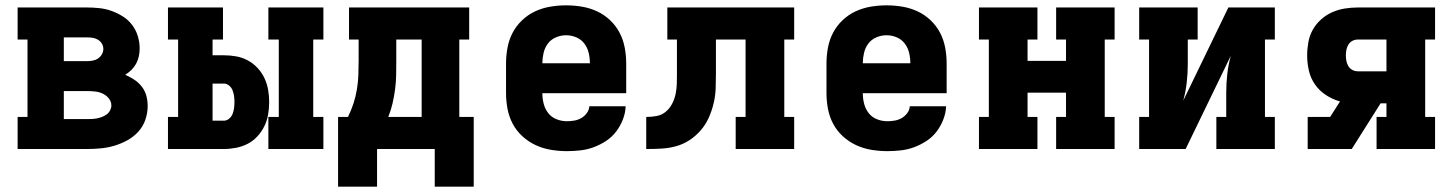

<svg xmlns="http://www.w3.org/2000/svg" viewBox="-20 -558 5440 719"><path d="M46 0V-120H83V-410H46V-530H306Q329 -530 352.5 -527.5Q376 -525 398 -517Q420 -509 440 -496.5Q460 -484 474.5 -465Q489 -446 496 -423Q503 -400 503 -377Q503 -362 500 -347.5Q497 -333 490 -320Q483 -307 472.5 -296.5Q462 -286 449 -278Q467 -270 483 -259.5Q499 -249 511 -233.5Q523 -218 528 -199.5Q533 -181 533 -161Q533 -135 524.5 -110Q516 -85 498.5 -65.5Q481 -46 457.5 -33Q434 -20 409 -12.5Q384 -5 358 -2.5Q332 0 306 0ZM219 -329H306Q316 -329 327 -331Q338 -333 347 -339Q356 -345 361.5 -354.5Q367 -364 367 -375Q367 -385 361.5 -394.5Q356 -404 346.5 -409.5Q337 -415 326.5 -416.5Q316 -418 306 -418H219ZM219 -112H306Q315 -112 325 -112.5Q335 -113 344.5 -115Q354 -117 363 -120.5Q372 -124 380 -130Q388 -136 392.5 -145Q397 -154 397 -163Q397 -178 387 -190Q377 -202 363.5 -208Q350 -214 335 -215.5Q320 -217 306 -217H219Z M985 0V-120H1024V-410H985V-530H1191V-410H1153V-120H1191V0ZM609 0V-120H647V-410H609V-530H815V-410H776V-351H818Q841 -351 864 -347Q887 -343 907.5 -332Q928 -321 944 -304Q960 -287 970 -266Q980 -245 984 -222Q988 -199 988 -176Q988 -152 984 -129Q980 -106 970 -85.5Q960 -65 944 -47.5Q928 -30 907.5 -19.5Q887 -9 864 -4.5Q841 0 818 0ZM776 -106H818Q829 -106 838 -113.5Q847 -121 851 -131.5Q855 -142 856.5 -153Q858 -164 858 -176Q858 -187 856.5 -198Q855 -209 851 -219.5Q847 -230 838 -237.5Q829 -245 818 -245H776Z M1392 141H1246V-120H1283Q1295 -144 1303.5 -170Q1312 -196 1316.5 -223Q1321 -250 1322 -277Q1323 -304 1323 -331V-410H1287V-530H1737V-410H1700V-120H1754V141H1608V0H1392ZM1434 -120H1559V-410H1464V-331Q1464 -304 1463.5 -277Q1463 -250 1459.5 -223.5Q1456 -197 1450 -171Q1444 -145 1434 -120Z M2103 8Q2073 8 2043 3Q2013 -2 1986 -14.5Q1959 -27 1936.5 -47.5Q1914 -68 1900 -94.5Q1886 -121 1880.5 -150.5Q1875 -180 1875 -210V-320Q1875 -350 1880.5 -379.5Q1886 -409 1899.5 -435Q1913 -461 1935 -482Q1957 -503 1984 -515.5Q2011 -528 2040.5 -533Q2070 -538 2100 -538Q2130 -538 2159.5 -533Q2189 -528 2216 -515.5Q2243 -503 2265 -482Q2287 -461 2300.5 -435Q2314 -409 2319.5 -379.5Q2325 -350 2325 -320V-209H2011Q2011 -189 2016 -169.5Q2021 -150 2033 -134.5Q2045 -119 2064 -111.5Q2083 -104 2103 -104Q2117 -104 2131 -106.5Q2145 -109 2157 -116Q2169 -123 2177.5 -134.5Q2186 -146 2187 -160H2323Q2322 -135 2312.5 -110.5Q2303 -86 2287.5 -65.5Q2272 -45 2250 -30.5Q2228 -16 2204 -7Q2180 2 2154.5 5Q2129 8 2103 8ZM2011 -321H2189Q2189 -341 2184.5 -360Q2180 -379 2168.5 -394.5Q2157 -410 2138.5 -418Q2120 -426 2100 -426Q2080 -426 2061.5 -418Q2043 -410 2031.5 -394.5Q2020 -379 2015.5 -359.5Q2011 -340 2011 -321Z M2400 0V-120Q2419 -120 2438.5 -123.5Q2458 -127 2473 -139.5Q2488 -152 2497 -169.5Q2506 -187 2510 -206Q2514 -225 2514.5 -244.5Q2515 -264 2515 -283V-410H2479V-530H2954V-410H2917V-120H2954V0H2735V-120H2772V-410H2661V-283Q2661 -255 2660 -227Q2659 -199 2652.5 -171.5Q2646 -144 2634.5 -118Q2623 -92 2604.5 -70.5Q2586 -49 2562.5 -33.5Q2539 -18 2512 -10.5Q2485 -3 2456.5 -1.5Q2428 0 2400 0Z M3303 8Q3273 8 3243 3Q3213 -2 3186 -14.5Q3159 -27 3136.5 -47.5Q3114 -68 3100 -94.5Q3086 -121 3080.5 -150.5Q3075 -180 3075 -210V-320Q3075 -350 3080.5 -379.5Q3086 -409 3099.5 -435Q3113 -461 3135 -482Q3157 -503 3184 -515.5Q3211 -528 3240.5 -533Q3270 -538 3300 -538Q3330 -538 3359.5 -533Q3389 -528 3416 -515.5Q3443 -503 3465 -482Q3487 -461 3500.5 -435Q3514 -409 3519.5 -379.5Q3525 -350 3525 -320V-209H3211Q3211 -189 3216 -169.5Q3221 -150 3233 -134.5Q3245 -119 3264 -111.5Q3283 -104 3303 -104Q3317 -104 3331 -106.5Q3345 -109 3357 -116Q3369 -123 3377.5 -134.5Q3386 -146 3387 -160H3523Q3522 -135 3512.5 -110.5Q3503 -86 3487.5 -65.5Q3472 -45 3450 -30.5Q3428 -16 3404 -7Q3380 2 3354.5 5Q3329 8 3303 8ZM3211 -321H3389Q3389 -341 3384.5 -360Q3380 -379 3368.5 -394.5Q3357 -410 3338.5 -418Q3320 -426 3300 -426Q3280 -426 3261.5 -418Q3243 -410 3231.5 -394.5Q3220 -379 3215.5 -359.5Q3211 -340 3211 -321Z M3646 0V-120H3683V-410H3646V-530H3865V-410H3828V-330H3972V-410H3935V-530H4154V-410H4117V-120H4154V0H3935V-120H3972V-211H3828V-120H3865V0Z M4246 0V-120H4283V-410H4246V-530H4465V-410H4428V-318Q4428 -283 4424 -248.5Q4420 -214 4411 -181L4580 -530H4754V-410H4717V-120H4754V0H4535V-120H4572V-212Q4572 -247 4576 -281.5Q4580 -316 4589 -349L4420 0Z M4877 0V-120H4961L4998 -178Q4970 -186 4945.5 -202Q4921 -218 4904.5 -241.5Q4888 -265 4881.5 -293.5Q4875 -322 4875 -350Q4875 -375 4879.5 -400Q4884 -425 4896 -446.5Q4908 -468 4927 -485Q4946 -502 4968.5 -512Q4991 -522 5015.5 -526Q5040 -530 5065 -530H5354V-410H5317V-120H5354V0H5135V-120H5172V-171H5150L5042 0ZM5065 -291H5172V-410H5065Q5054 -410 5044.5 -405Q5035 -400 5029.5 -391Q5024 -382 5022 -371.5Q5020 -361 5020 -350Q5020 -340 5022 -329.5Q5024 -319 5029.5 -310Q5035 -301 5044.5 -296Q5054 -291 5065 -291Z"/></svg>

Font: Iosevka Curly Slab HvEx
Style: Regular
Weight: 900
Width: 7
Monospace: yes
Designer: Belleve Invis
Foundry: Belleve Invis
Version: Version 11.1.0; ttfautohint (v1.8.3)